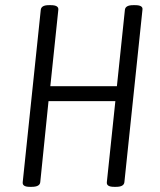

<svg xmlns="http://www.w3.org/2000/svg" viewBox="-20 -722 621 744"><path d="M95 2Q66 2 68 -16L138 -684Q140 -702 169 -702H177Q208 -702 206 -684L175 -388H433L464 -684Q466 -702 496 -702H504Q535 -702 532 -684L462 -16Q460 2 430 2H422Q392 2 394 -16L427 -330H168L136 -16Q134 2 103 2Z"/></svg>

Font: Asap Condensed Condensed Light
Style: Italic
Weight: 300
Width: 3
Italic angle: -6°
Designer: Pablo Cosgaya
Foundry: Omnibus-Type
Version: Version 3.001; ttfautohint (v1.8.4.7-5d5b)